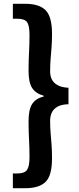

<svg xmlns="http://www.w3.org/2000/svg" viewBox="-20 -823 418 1015"><path d="M48 172V94H71Q110 94 123 75Q136 56 136 8Q136 -40 133.5 -85Q131 -130 131 -182Q131 -245 150.5 -274Q170 -303 211 -313V-317Q170 -328 150.5 -357Q131 -386 131 -448Q131 -502 133.5 -546.5Q136 -591 136 -638Q136 -688 123 -706Q110 -724 71 -724H48V-803H113Q187 -803 221 -769Q255 -735 255 -644Q255 -604 252.5 -572.5Q250 -541 247.5 -511Q245 -481 245 -444Q245 -423 253.5 -404.5Q262 -386 283 -373.5Q304 -361 342 -359V-272Q304 -271 283 -258.5Q262 -246 253.5 -227Q245 -208 245 -186Q245 -150 247.5 -120Q250 -90 252.5 -58.5Q255 -27 255 14Q255 105 221 138.5Q187 172 113 172Z"/></svg>

Font: Noto Sans SC
Style: Bold
Weight: 700
Designer: Ryoko NISHIZUKA  (kana, bopomofo & ideographs); Paul D. Hunt (Latin, Greek & Cyrillic); Sandoll Communications , Soo-you
Foundry: Adobe
Version: Version 2.004-H2;hotconv 1.0.118;makeotfexe 2.5.65603